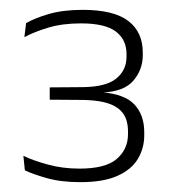

<svg xmlns="http://www.w3.org/2000/svg" viewBox="-20 -727 346 390"><path d="M143.5 -357Q104 -357 75 -365.2Q46 -373.5 30.5 -381L27.5 -410.5Q47 -401 77 -392.8Q107 -384.5 141.5 -384.5Q194.5 -384.5 217.2 -404.2Q240 -424 240 -454.5V-460Q240 -476 235 -487.8Q230 -499.5 219 -507.5Q208 -515.5 190.8 -519.5Q173.5 -523.5 149.5 -524L81 -524.5V-549.5L148 -550Q195.5 -550.5 216.2 -567.5Q237 -584.5 237 -612V-617.5Q237 -646.5 215.2 -663Q193.5 -679.5 144.5 -679.5Q107 -679.5 78.5 -671Q50 -662.5 29.5 -651.5L33 -680Q50 -690 79 -698.5Q108 -707 148 -707Q211 -707 240.5 -684.5Q270 -662 270 -620.5V-614.5Q270 -586 251.2 -563.5Q232.5 -541 187.5 -539L185 -536.5L187 -539.5Q233 -536 253 -514.8Q273 -493.5 273 -458.5V-452Q273 -426 260 -404.2Q247 -382.5 218.5 -369.8Q190 -357 143.5 -357Z"/></svg>

Font: Anek Gujarati Medium ExtraLight
Style: Regular
Weight: 250
Version: Version 1.003